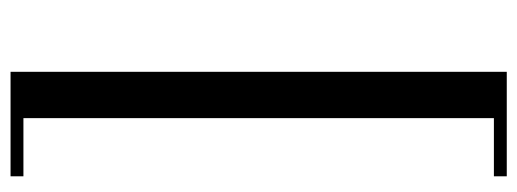

<svg xmlns="http://www.w3.org/2000/svg" viewBox="-336 -420 1004 373"><g transform="rotate(-90 166.5 -233.0)"><path d="M11 249V224H124V-690H11V-715H214V249Z"/></g></svg>

Font: Justus
Style: Oldstyle
Weight: 500
Version: Version 001.000